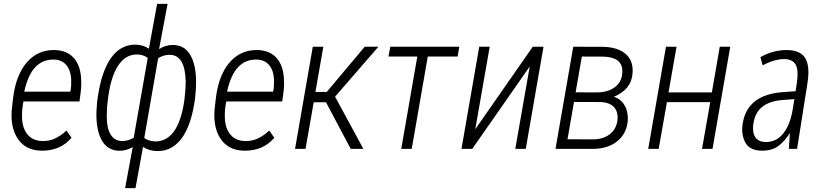

<svg xmlns="http://www.w3.org/2000/svg" viewBox="-20 -770 4247 993"><path d="M322.8 -433.6Q300.3 -460.4 260.3 -461.9Q257.3 -461.9 254.4 -461.9Q200.2 -461.9 162.6 -422.9Q124 -381.8 105.5 -295.9H343.8L346.2 -308.6Q348.6 -326.2 348.1 -344.7Q348.1 -352.5 348.1 -360.8Q345.7 -406.7 322.8 -433.6ZM349.1 -56.6Q292 9.3 198.7 9.3Q196.3 9.3 193.4 9.3Q110.8 7.8 70.8 -54.2Q39.6 -102.1 39.6 -174.3Q39.6 -195.3 42.5 -218.3L47.9 -264.6Q62.5 -382.3 119.1 -447.8Q174.3 -511.2 257.8 -511.2Q260.7 -511.2 263.7 -511.2Q325.7 -509.3 360.8 -471.2Q395 -433.1 399.4 -366.7Q400.4 -353.5 400.4 -340.8Q400.4 -314.9 397 -290L391.1 -246.1V-245.1H389.6H101.1L96.7 -217.3Q93.8 -196.8 93.8 -176.3Q93.8 -167 94.2 -157.2Q96.7 -104.5 123.5 -73.2Q150.4 -42 197.8 -40.5Q200.2 -40.5 202.1 -40.5Q237.3 -40.5 265.6 -54.2Q295.9 -68.8 322.8 -93.8L323.7 -94.7L324.7 -93.3L349.1 -58.6L349.6 -57.6Z M532.2 -166Q532.2 -106 552.5 -73.7Q572.8 -41.5 611.3 -40.5Q612.8 -40.5 614.3 -40.5Q641.1 -40.5 671.4 -57.1L744.1 -470.2Q722.7 -487.3 689.9 -488.3Q689 -488.3 688 -488.3Q628.4 -488.3 590.3 -429.7Q551.8 -370.1 538.1 -256.3Q532.2 -213.9 532.2 -172.4Q532.2 -168.9 532.2 -166ZM934.6 -262.2Q940.4 -310.1 940.4 -347.7Q937.5 -484.9 859.4 -486.3Q856.4 -486.3 854 -486.3Q826.2 -486.3 797.9 -468.8L726.1 -56.2Q750 -39.6 782.7 -38.6Q783.7 -38.6 784.7 -38.6Q842.8 -39.1 879.9 -90.8Q918 -143.6 933.6 -252ZM682.1 -539.1Q720.7 -538.1 750 -518.1L792.5 -750H846.7L802.7 -516.1Q835.9 -537.6 875 -537.6Q939.5 -536.6 969.2 -476.6Q994.1 -426.3 994.1 -344.7Q994.1 -328.6 993.2 -311.5L988.8 -260.3Q969.7 -121.1 918.9 -53.7Q869.6 11.2 797.4 11.2Q794.9 11.2 792 11.2Q750 10.3 719.7 -10.3L680.7 203.1H627L666.5 -9.3Q633.3 9.8 597.7 9.8Q536.1 8.8 505.9 -44.9Q479 -93.3 478.5 -176.8Q478.5 -186 479 -196.3L482.4 -245.6Q494.6 -336.9 515.1 -392.6Q568.4 -539.1 679.7 -539.1Q681.2 -539.1 682.1 -539.1Z M1371.6 -433.6Q1349.1 -460.4 1309.1 -461.9Q1306.2 -461.9 1303.2 -461.9Q1249 -461.9 1211.4 -422.9Q1172.9 -381.8 1154.3 -295.9H1392.6L1395 -308.6Q1397.5 -326.2 1397 -344.7Q1397 -352.5 1397 -360.8Q1394.5 -406.7 1371.6 -433.6ZM1397.9 -56.6Q1340.8 9.3 1247.6 9.3Q1245.1 9.3 1242.2 9.3Q1159.7 7.8 1119.6 -54.2Q1088.4 -102.1 1088.4 -174.3Q1088.4 -195.3 1091.3 -218.3L1096.7 -264.6Q1111.3 -382.3 1168 -447.8Q1223.1 -511.2 1306.6 -511.2Q1309.6 -511.2 1312.5 -511.2Q1374.5 -509.3 1409.7 -471.2Q1443.8 -433.1 1448.2 -366.7Q1449.2 -353.5 1449.2 -340.8Q1449.2 -314.9 1445.8 -290L1439.9 -246.1V-245.1H1438.5H1149.9L1145.5 -217.3Q1142.6 -196.8 1142.6 -176.3Q1142.6 -167 1143.1 -157.2Q1145.5 -104.5 1172.4 -73.2Q1199.2 -42 1246.6 -40.5Q1249 -40.5 1251 -40.5Q1286.1 -40.5 1314.5 -54.2Q1344.7 -68.8 1371.6 -93.8L1372.6 -94.7L1373.5 -93.3L1397.9 -58.6L1398.4 -57.6Z M1666 -241.2H1602.5L1560.1 0H1505.9L1597.7 -528.3H1652.3L1611.3 -294.4H1669.9L1866.2 -528.3H1937L1712.9 -270L1859.4 0H1793.9Z M2346.7 -477.5H2192.4L2109.4 0H2055.2L2138.2 -477.5H1989.3L1998.5 -528.3H2355.5Z M2735.4 -528.3H2791L2699.2 0H2645L2719.7 -426.3L2422.4 0H2366.7L2458.5 -528.3H2512.7L2438 -101.6Z M2957 -292.5 3064.9 -292Q3121.1 -292 3157.2 -317.1Q3193.4 -342.3 3198.2 -389.2Q3198.7 -395.5 3198.7 -401.4Q3198.7 -474.1 3102.1 -477.1L2989.3 -477.5ZM2948.7 -242.7 2915 -49.8 3046.4 -49.3Q3099.1 -49.3 3133.8 -75.9Q3168.5 -102.5 3173.8 -151.4Q3174.3 -157.7 3174.3 -163.6Q3174.3 -195.3 3155.8 -215.8Q3133.3 -240.2 3086.4 -242.2ZM2853 0 2944.8 -528.3 3101.6 -527.8Q3178.2 -525.4 3217.3 -489.7Q3252 -458 3252 -405.3Q3252 -398.4 3251.5 -391.6Q3246.1 -307.6 3154.8 -269.5Q3189.9 -258.8 3209.5 -226.6Q3227.1 -197.3 3227.1 -158.2Q3227.1 -154.3 3227.1 -150.4Q3222.7 -81.1 3173.6 -40.5Q3124.5 0 3044.4 0Z M3665 0H3610.8L3653.3 -241.7H3429.2L3386.7 0H3332.5L3424.3 -528.3H3479L3437.5 -292H3661.6L3702.6 -528.3H3756.8Z M4080.1 -206.1 4088.4 -257.3 4029.3 -252.9Q3961.4 -248 3923.6 -218.5Q3885.7 -189 3877 -133.8Q3874.5 -118.7 3874.5 -106Q3874.5 -77.1 3886.2 -60.5Q3903.3 -35.6 3941.4 -35.6Q3997.1 -35.6 4032.2 -81.5Q4067.9 -127.9 4080.1 -206.1ZM3979 -502Q4013.7 -511.2 4048.3 -511.2Q4118.7 -511.2 4144.5 -469.7Q4161.1 -442.9 4161.1 -396Q4161.1 -370.1 4155.8 -337.9L4102.5 -1V0H4101.1H4061H4060.1V-1L4064.9 -80.6H4064Q4040.5 -42 4007.8 -16.6Q3991.2 -3.4 3969.2 2.9Q3947.3 9.3 3920.9 9.3Q3858.9 9.3 3835.4 -31.7Q3818.8 -61 3818.4 -99.6Q3818.4 -115.2 3821.3 -132.3Q3833.5 -207 3886.2 -247.6Q3938.5 -287.1 4028.8 -293.5L4094.7 -298.3L4100.1 -334Q4104.5 -363.3 4105 -385.3Q4105 -418 4095.2 -435.5Q4078.6 -464.4 4035.2 -464.4Q3985.8 -464.4 3925.3 -432.6L3924.3 -431.6L3923.8 -433.1L3913.1 -473.6V-474.6L3914.1 -475.1Q3943.8 -492.2 3979 -502Z"/></svg>

Font: MAUL Condensed Light Italic
Style: Light Italic
Weight: 300
Italic angle: -12°
Designer: MAUL
Version: Version 1.0; 2020; ttfautohint (v1.8.3)